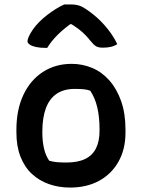

<svg xmlns="http://www.w3.org/2000/svg" viewBox="-20 -835 640 866"><path d="M303 -547Q352 -547 396 -528.5Q440 -510 473.5 -472Q507 -434 526.5 -378.5Q546 -323 546 -250V-237Q546 -162 514.5 -106Q483 -50 427 -19.5Q371 11 296 11Q245 11 201 -4.5Q157 -20 124 -50.5Q91 -81 72.5 -128Q54 -175 54 -238V-250Q54 -340 85.5 -407Q117 -474 173.5 -510.5Q230 -547 303 -547ZM317 -434Q268 -434 235.5 -412Q203 -390 187 -347Q171 -304 171 -242V-235Q171 -200 178 -167.5Q185 -135 202 -110Q220 -105 238 -103.5Q256 -102 279 -102Q331 -102 364 -118Q397 -134 413 -166Q429 -198 429 -246V-252Q429 -306 419 -349.5Q409 -393 387 -426Q373 -431 356.5 -432.5Q340 -434 317 -434ZM270 -815Q277 -815 282.5 -815Q288 -815 298 -815Q321 -815 338 -809.5Q355 -804 382 -784Q399 -772 416.5 -756.5Q434 -741 450.5 -722.5Q467 -704 482 -682.5Q497 -661 509 -636Q495 -627 479.5 -623.5Q464 -620 443 -620Q424 -620 413 -626.5Q402 -633 386 -653Q369 -675 345 -695.5Q321 -716 277 -741L333 -726H267L321 -743Q271 -709 240.5 -678.5Q210 -648 193 -619H187Q160 -619 142 -623Q124 -627 114 -634Q104 -641 104 -649Q104 -657 110 -670.5Q116 -684 129 -703Q141 -720 157.5 -736.5Q174 -753 193.5 -768Q213 -783 232.5 -795Q252 -807 270 -815Z"/></svg>

Font: Recursive Casual SemiBold
Style: Regular
Weight: 600
Version: Version 1.047